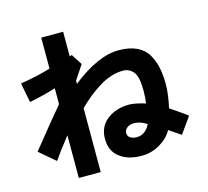

<svg xmlns="http://www.w3.org/2000/svg" viewBox="-119 -954 1238 1141"><g transform="rotate(-15 500.0 -383.5)"><path d="M569.3 -135.7Q569.3 -117.2 585.4 -106.9Q601.6 -96.7 624 -96.7Q677.7 -96.7 707 -155.3Q666 -181.6 628.9 -181.6Q602.5 -181.6 585.9 -168.5Q569.3 -155.3 569.3 -135.7ZM32.2 -166Q166 -333 228.5 -406.2V-503.9Q154.3 -480.5 65.4 -462.9L42 -583Q149.4 -600.6 228.5 -625V-815.4H363.3V-663.1L377 -668.9L419.9 -601.6L362.3 -514.6V-495.1Q525.4 -624 652.3 -624Q717.8 -624 762.7 -603Q807.6 -582 830.6 -542.5Q853.5 -502.9 862.8 -458Q872.1 -413.1 872.1 -354.5Q872.1 -297.9 853.5 -212.9Q884.8 -192.4 908.7 -175.3Q932.6 -158.2 945.3 -149.4L957 -139.6L886.7 -41Q823.2 -83 814.5 -89.8Q789.1 -43 736.8 -12.7Q684.6 17.6 624 17.6Q541 17.6 489.7 -22Q438.5 -61.5 438.5 -135.7Q438.5 -210.9 493.7 -253.4Q548.8 -295.9 628.9 -295.9Q664.1 -295.9 728.5 -276.4Q734.4 -309.6 734.4 -354.5Q734.4 -440.4 709.5 -470.2Q684.6 -500 646.5 -500Q574.2 -500 499.5 -454.1Q424.8 -408.2 363.3 -344.7V47.9H228.5V-214.8Q162.1 -129.9 129.9 -83Z"/></g></svg>

Font: Gothic A1 ExtraBold
Style: Regular
Weight: 800
Designer: HanYang I&C Co.,Ltd.
Foundry: HanYang I&C Co.,Ltd.
Version: Version 2.50